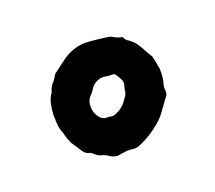

<svg xmlns="http://www.w3.org/2000/svg" viewBox="-60 -800 465 416"><g transform="rotate(20 172.5 -591.5)"><path d="M159 -723Q151 -718 139 -716Q135 -716 129 -712Q107 -698 96 -690Q65 -669 57 -629Q56 -624 53.5 -614Q51 -604 50 -599V-597Q52 -587 52 -581Q51 -574 54 -564Q57 -558 57 -553Q59 -537 77 -513Q83 -507 86 -503Q97 -491 106 -486Q110 -484 117 -479Q124 -474 127 -473L133 -470L163 -461Q172 -459 178 -463Q184 -465 188 -464Q201 -464 206 -468Q215 -471 216 -471Q228 -471 238 -478Q242 -482 243 -484Q245 -486 248.5 -490Q252 -494 253 -495Q255 -497 261 -501Q267 -505 269 -507Q273 -511 274 -514Q289 -542 294 -577Q296 -587 294 -607Q294 -612 293 -622Q292 -632 292 -637Q291 -642 286 -647Q281 -651 278 -658Q276 -663 273 -668Q265 -680 260 -685Q259 -687 253 -691Q249 -695 241 -701Q239 -702 237 -704Q235 -706 234 -706Q232 -706 214.5 -713Q197 -720 187 -721H176Q167 -719 161 -723ZM209 -599Q209 -598 209.5 -594Q210 -590 210 -589Q210 -584 208 -574Q207 -570 203 -562Q199 -554 193 -552Q192 -552 191 -551Q190 -550 189 -549Q179 -539 162 -546Q152 -550 144.5 -560Q137 -570 138 -581Q139 -585 138 -592.5Q137 -600 137 -602Q139 -623 157 -632Q159 -633 162 -635.5Q165 -638 166 -639Q171 -643 176 -641Q178 -640 181.5 -639Q185 -638 187 -637Q197 -634 200 -624Q201 -621 205 -615Q210 -606 209 -599Z"/></g></svg>

Font: Gutenberg Clean
Style: Regular
Weight: 400
Designer: Nicola Manzari, Bruno Pierini
Foundry: Unio | Creative Solutions
Version: Version 1.001;PS 001.001;hotconv 1.0.88;makeotf.lib2.5.64775